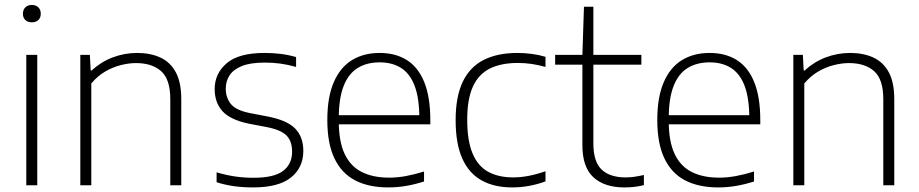

<svg xmlns="http://www.w3.org/2000/svg" viewBox="-20 -768 3809 796"><path d="M89 0V-540.5H134.5V0ZM112 -675.5Q95 -675.5 85 -685Q75 -694.5 75 -711Q75 -727.5 85 -737.5Q95 -747.5 112 -747.5Q129 -747.5 139 -737.5Q149 -727.5 149 -711Q149 -694.5 139 -685Q129 -675.5 112 -675.5Z M313 0V-540.5H352.5L356 -476H360.5Q398.5 -511.5 447.2 -530Q496 -548.5 549 -548.5Q603 -548.5 644.2 -529.8Q685.5 -511 708.5 -469Q731.5 -427 731.5 -357V0H686V-356.5Q686 -439.5 648 -473Q610 -506.5 544 -506.5Q514.5 -506.5 481.2 -498.2Q448 -490 416.2 -471.5Q384.5 -453 358.5 -422V0Z M1029.5 9Q988 9 951 4Q914 -1 878 -12.5V-53.5Q921 -41 957.2 -36Q993.5 -31 1031 -31Q1116.5 -31 1153.8 -59.5Q1191 -88 1191 -139Q1191 -182.5 1168 -206Q1145 -229.5 1086.5 -241L1010.5 -255.5Q934.5 -271.5 902.2 -307.2Q870 -343 870 -399Q870 -463 919.8 -505.8Q969.5 -548.5 1077 -548.5Q1112 -548.5 1144 -544.5Q1176 -540.5 1207.5 -531.5V-490.5Q1171.5 -500.5 1141.2 -504.5Q1111 -508.5 1077.5 -508.5Q1018 -508.5 982.8 -494.2Q947.5 -480 931.8 -455.8Q916 -431.5 916 -400.5Q916 -363 937.2 -336.8Q958.5 -310.5 1017 -299L1092.5 -284.5Q1171 -269 1204.2 -234.5Q1237.5 -200 1237.5 -142.5Q1237.5 -73 1186.2 -32Q1135 9 1029.5 9Z M1589.5 9Q1509 9 1452.8 -20Q1396.5 -49 1366.8 -110.8Q1337 -172.5 1337 -270.5Q1337 -365.5 1363.8 -427.2Q1390.5 -489 1439.2 -518.8Q1488 -548.5 1554 -548.5Q1620.5 -548.5 1667.5 -518.5Q1714.5 -488.5 1739.2 -426.8Q1764 -365 1764 -270V-252.5H1357V-290.5H1736L1718.5 -277.5Q1718.5 -360.5 1699.2 -411.5Q1680 -462.5 1643.2 -486Q1606.5 -509.5 1554 -509.5Q1501 -509.5 1463 -486.2Q1425 -463 1404.8 -411.8Q1384.5 -360.5 1384.5 -277.5V-266Q1384.5 -181.5 1408.8 -130Q1433 -78.5 1479.8 -55Q1526.5 -31.5 1593.5 -31.5Q1627 -31.5 1662.5 -38Q1698 -44.5 1738 -57V-15.5Q1698.5 -3 1662.2 3Q1626 9 1589.5 9Z M2103.5 9Q2029 9 1976.5 -20.2Q1924 -49.5 1896.5 -111Q1869 -172.5 1869 -270Q1869 -367.5 1898.5 -429Q1928 -490.5 1985.2 -519.5Q2042.5 -548.5 2125 -548.5Q2154.5 -548.5 2184.8 -544.5Q2215 -540.5 2241.5 -532.5V-490.5Q2213 -498.5 2184.8 -502.8Q2156.5 -507 2127 -507Q2057.5 -507 2010.8 -483.8Q1964 -460.5 1940.5 -408.8Q1917 -357 1917 -272Q1917 -185.5 1938.8 -132.8Q1960.5 -80 2003.2 -56.2Q2046 -32.5 2108 -32.5Q2137 -32.5 2169.5 -38.5Q2202 -44.5 2241.5 -58V-16Q2207.5 -3.5 2172.8 2.8Q2138 9 2103.5 9Z M2568 9Q2486 9 2440.2 -33Q2394.5 -75 2394.5 -166V-540.5L2401 -740H2440V-174Q2440 -97 2474.5 -64.8Q2509 -32.5 2573.5 -32.5Q2591.5 -32.5 2609.2 -35Q2627 -37.5 2649.5 -42.5V-0.5Q2627 5 2608 7Q2589 9 2568 9ZM2281.5 -500V-540.5H2639V-500Z M2957.5 9Q2877 9 2820.8 -20Q2764.5 -49 2734.8 -110.8Q2705 -172.5 2705 -270.5Q2705 -365.5 2731.8 -427.2Q2758.5 -489 2807.2 -518.8Q2856 -548.5 2922 -548.5Q2988.5 -548.5 3035.5 -518.5Q3082.5 -488.5 3107.2 -426.8Q3132 -365 3132 -270V-252.5H2725V-290.5H3104L3086.5 -277.5Q3086.5 -360.5 3067.2 -411.5Q3048 -462.5 3011.2 -486Q2974.5 -509.5 2922 -509.5Q2869 -509.5 2831 -486.2Q2793 -463 2772.8 -411.8Q2752.5 -360.5 2752.5 -277.5V-266Q2752.5 -181.5 2776.8 -130Q2801 -78.5 2847.8 -55Q2894.5 -31.5 2961.5 -31.5Q2995 -31.5 3030.5 -38Q3066 -44.5 3106 -57V-15.5Q3066.5 -3 3030.2 3Q2994 9 2957.5 9Z M3269 0V-540.5H3308.5L3312 -476H3316.5Q3354.5 -511.5 3403.2 -530Q3452 -548.5 3505 -548.5Q3559 -548.5 3600.2 -529.8Q3641.5 -511 3664.5 -469Q3687.5 -427 3687.5 -357V0H3642V-356.5Q3642 -439.5 3604 -473Q3566 -506.5 3500 -506.5Q3470.5 -506.5 3437.2 -498.2Q3404 -490 3372.2 -471.5Q3340.5 -453 3314.5 -422V0Z"/></svg>

Font: Encode Sans SemiExpanded ExtraLight
Style: Regular
Weight: 250
Width: 6
Designer: Multiple Designers
Foundry: Impallari Type
Version: Version 3.002